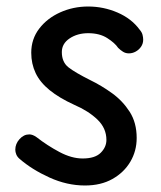

<svg xmlns="http://www.w3.org/2000/svg" viewBox="-20 -562 496 590"><path d="M409 -471Q416 -463 418 -455Q420 -447 420 -440Q420 -428 413.5 -418.5Q407 -409 397 -403.5Q387 -398 376 -398Q366 -398 358 -403Q350 -408 343 -415Q333 -430 309.5 -445Q286 -460 251 -460Q218 -460 194 -444Q170 -428 170 -402Q170 -371 190.5 -355Q211 -339 257 -316Q292 -299 324.5 -275.5Q357 -252 378.5 -218.5Q400 -185 400 -138Q400 -98 380.5 -65Q361 -32 325.5 -12Q290 8 241 8Q186 8 132 -16.5Q78 -41 40 -74Q33 -80 30 -87.5Q27 -95 27 -102Q27 -120 40 -134.5Q53 -149 70 -149Q75 -149 80.5 -147Q86 -145 93 -140Q125 -115 162.5 -95Q200 -75 234 -75Q272 -75 289.5 -92.5Q307 -110 307 -132Q307 -168 279.5 -194.5Q252 -221 208 -240Q162 -261 132.5 -285Q103 -309 89.5 -337.5Q76 -366 76 -400Q76 -442 100.5 -474Q125 -506 165 -524Q205 -542 251 -542Q298 -542 341 -523.5Q384 -505 409 -471Z"/></svg>

Font: Playpen Sans
Style: Regular
Weight: 400
Designer: Laura Meseguer, Veronika Burian, José Scaglione, Kostas Bartsokas, Vera Evstafieva, Tom Grace, Yorlmar Campos
Foundry: TypeTogether
Version: Version 2.000